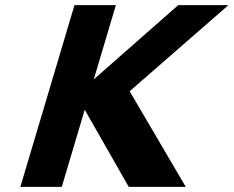

<svg xmlns="http://www.w3.org/2000/svg" viewBox="-20 -722 902 741"><path d="M696.9 -0.9 480.4 -369.8 861.5 -702.1H667.7L341.9 -415.7L427.2 -702.1H267.4L58.6 -0.9H218.4L307 -298.4L476.8 -0.9Z"/></svg>

Font: Hussar
Style: BdOblThree
Weight: 700
Foundry: Cannot Into Space Fonts
Version: Version 2.00